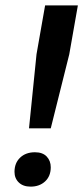

<svg xmlns="http://www.w3.org/2000/svg" viewBox="-20 -688 310 715"><path d="M88 -210 116 -486 148 -668H270L238 -486L169 -210ZM94 7Q66 7 50 -8.5Q34 -24 34 -48Q34 -81 55 -101Q76 -121 110 -121Q139 -121 154 -105Q169 -89 169 -65Q169 -32 148 -12.5Q127 7 94 7Z"/></svg>

Font: Gantari SemiBold
Style: Italic
Weight: 600
Italic angle: -10°
Designer: Anugrah Pasau
Foundry: Lafontype
Version: Version 1.000